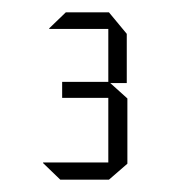

<svg xmlns="http://www.w3.org/2000/svg" viewBox="-20 -724 279 312"><path d="M78 -432 50 -459V-460H156V-432ZM81 -565V-591H156V-565ZM60 -677V-678L87 -704H156V-677ZM156 -589V-704H157L186 -669V-589ZM156 -432V-591H157L187 -564V-458L157 -432Z"/></svg>

Font: Foldit ExtraLight
Style: Regular
Weight: 250
Version: Version 1.003